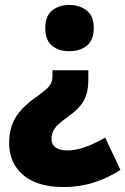

<svg xmlns="http://www.w3.org/2000/svg" viewBox="-20 -583 507 776"><path d="M337 -257Q337 -211 319.5 -178Q302 -145 256 -112Q213 -82 200.5 -63Q188 -44 188 -20Q188 1 205 13Q222 25 252 25Q316 25 405 -27L467 104Q415 137 358 155Q301 173 237 173Q131 173 74 124.5Q17 76 17 -5Q17 -65 42.5 -107.5Q68 -150 124 -189Q166 -219 179 -235Q192 -251 192 -274V-299H337ZM359 -470Q359 -421 331 -398.5Q303 -376 260 -376Q217 -376 190 -398.5Q163 -421 163 -470Q163 -518 190.5 -540.5Q218 -563 260 -563Q302 -563 330.5 -540.5Q359 -518 359 -470Z"/></svg>

Font: Noto Sans Gurmukhi UI SemiCondensed Black
Style: Regular
Weight: 900
Width: 4
Designer: Jelle Bosma - Monotype Design Team
Foundry: Monotype Imaging Inc.
Version: Version 2.004; ttfautohint (v1.8.4.7-5d5b)